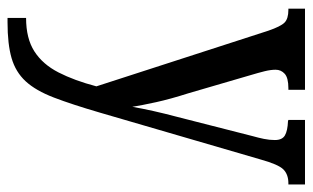

<svg xmlns="http://www.w3.org/2000/svg" viewBox="-176 -400 810 497"><g transform="rotate(90 228.5 -151.0)"><path d="M26 186Q79 186 112.5 164.5Q146 143 167 102Q188 61 203 4L59 -441Q48 -473 38 -483Q28 -493 5 -493H2V-536H212V-493H208Q181 -493 170.5 -483.5Q160 -474 160 -460Q160 -447 164 -431Q168 -415 174 -395L221 -234Q236 -187 244 -150.5Q252 -114 256 -89Q265 -141 282 -205L332 -401Q336 -415 339 -429.5Q342 -444 342 -458Q342 -477 330 -484Q318 -491 293 -492L290 -493V-536H457V-493H454Q431 -493 418 -480Q405 -467 392 -420L271 -5Q250 67 232 114Q214 161 190 187Q166 213 130 223.5Q94 234 37 234H26Z"/></g></svg>

Font: Noto Serif Lao ExtraCondensed Medium
Style: Regular
Weight: 500
Width: 2
Designer: Monotype Design Team
Foundry: Monotype Imaging Inc.
Version: Version 2.003; ttfautohint (v1.8.4.7-5d5b)